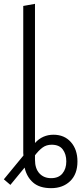

<svg xmlns="http://www.w3.org/2000/svg" viewBox="-34 -796 423 999"><path d="M232 183Q172 183 138.5 154Q105 125 94 76L20 166L-14 137L88 13Q87 5 87 0Q87 -5 87 -12V-765L148 -776V-52Q187 -95 244 -95Q301 -95 335 -56.5Q369 -18 369 44Q369 110 331 146.5Q293 183 232 183ZM232 131Q271 131 291 106.5Q311 82 311 44Q311 6 292.5 -18.5Q274 -43 235 -43Q207 -43 187 -28Q167 -13 148 12V35Q148 81 171 106Q194 131 232 131Z"/></svg>

Font: Ubuntu Sans Light
Style: Regular
Weight: 300
Designer: Dalton Maag Ltd
Foundry: Dalton Maag Ltd
Version: Version 1.006; ttfautohint (v1.8.4.7-5d5b)